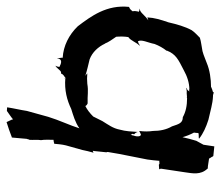

<svg xmlns="http://www.w3.org/2000/svg" viewBox="-64 -596 673 585"><g transform="rotate(-90 272.5 -303.5)"><path d="M49 -155C50 -154 51 -151 51 -149C51 -149 40 -76 40 -76C37 -54 31 -29 51 -8V-7C61 -7 72 -4 82 -3C83 1 87 4 88 8L89 9C89 9 89 10 90 10C100 11 109 12 119 13L124 -20L136 -42C140 -55 144 -70 147 -84C150 -73 155 -60 161 -49C159 -39 161 -35 158 -35C153 -34 147 -35 143 -34V-33C158 -21 178 -12 200 -5C228 1 248 8 272 9H275L282 11C282 11 283 11 283 12L284 11C284 11 283 10 284 10C284 8 290 8 296 5C297 5 299 4 300 3C324 3 352 -1 373 -10C385 -14 394 -19 409 -23C423 -26 438 -27 450 -31C458 -39 467 -47 473 -56C484 -76 491 -101 497 -127C505 -150 511 -170 512 -191L503 -188C505 -190 510 -193 512 -195C523 -205 529 -214 538 -214V-215H534C532 -216 530 -217 529 -217C529 -218 530 -219 530 -220C534 -239 527 -233 534 -240C536 -243 541 -246 544 -247C551 -315 516 -362 485 -403C459 -430 425 -447 389 -449C390 -453 387 -460 388 -465H387C385 -449 372 -453 361 -459C361 -462 363 -469 365 -471C358 -469 351 -455 345 -454H341C341 -453 339 -451 339 -450C335 -444 328 -443 327 -439V-444H326C326 -443 327 -442 327 -441C290 -444 260 -436 233 -423C214 -417 192 -411 174 -398C183 -427 199 -460 209 -493L227 -558C230 -578 235 -598 238 -618C238 -618 237 -619 227 -619C219 -613 209 -607 201 -600C201 -602 201 -604 200 -605L193 -620C177 -615 162 -610 147 -604H146C145 -590 143 -574 142 -559L141 -556C141 -555 140 -551 139 -551V-550C138 -540 140 -526 138 -515C140 -505 139 -488 139 -477C138 -477 134 -476 132 -476C131 -475 128 -475 128 -475H127C126 -464 125 -451 122 -439L108 -389C106 -378 103 -367 100 -356L101 -355C101 -356 103 -356 104 -357H106L105 -355L101 -316L102 -312C100 -302 98 -288 96 -277L79 -191C77 -179 76 -165 75 -154C74 -155 70 -155 68 -154C66 -154 64 -155 63 -156ZM152 -233C152 -236 154 -239 154 -242C155 -240 156 -238 157 -237C158 -235 155 -232 156 -231C160 -228 162 -224 163 -220V-221C164 -237 165 -258 170 -275C174 -296 185 -310 196 -328C201 -337 206 -349 210 -356C220 -366 230 -374 242 -380C243 -377 247 -374 250 -373C275 -374 286 -370 310 -374C320 -375 331 -375 341 -374V-375C339 -376 337 -378 334 -380C353 -374 368 -371 384 -367C406 -359 423 -340 432 -320V-321C436 -310 446 -296 453 -286C454 -274 454 -261 452 -249C441 -242 436 -224 426 -215L427 -214C429 -216 435 -219 439 -220C446 -209 435 -190 431 -169C426 -156 419 -143 410 -132H411C400 -104 384 -97 351 -80C333 -70 313 -63 292 -63C292 -64 292 -64 291 -64C291 -65 283 -60 288 -65C289 -68 294 -71 297 -72V-73C295 -72 290 -71 287 -71C279 -72 268 -69 267 -71L266 -70C243 -70 224 -74 208 -83C190 -83 187 -95 180 -116C170 -133 166 -153 166 -174C164 -187 164 -201 166 -216C164 -215 159 -212 156 -211C150 -209 147 -220 152 -233Z"/></g></svg>

Font: Charger Mayhem
Style: Obl
Weight: 400
Designer: Jasper
Foundry: Cannot Into Space Fonts
Version: Version 0.98